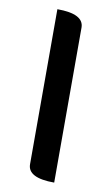

<svg xmlns="http://www.w3.org/2000/svg" viewBox="-85 -781 479 826"><g transform="rotate(10 154.5 -368.5)"><path d="M213 0Q97 0 97 -60V-737Q213 -737 213 -677V0Z"/></g></svg>

Font: Swei Half Moon CJK TC
Style: Medium
Weight: 500
Version: Version 2.125